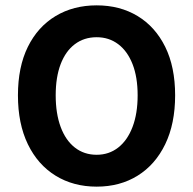

<svg xmlns="http://www.w3.org/2000/svg" viewBox="-20 -685 721 717"><path d="M341 12Q254 12 187.5 -29Q121 -70 84 -146.5Q47 -223 47 -329Q47 -435 84 -510Q121 -585 187.5 -625Q254 -665 341 -665Q428 -665 494 -625Q560 -585 597 -510Q634 -435 634 -329Q634 -223 597 -146.5Q560 -70 494 -29Q428 12 341 12ZM341 -107Q387 -107 421.5 -134Q456 -161 475 -211Q494 -261 494 -329Q494 -397 475 -445.5Q456 -494 421.5 -520Q387 -546 341 -546Q294 -546 259.5 -520Q225 -494 206.5 -445.5Q188 -397 188 -329Q188 -261 206.5 -211Q225 -161 259.5 -134Q294 -107 341 -107Z"/></svg>

Font: Assistant ExtraLight
Style: Bold
Weight: 700
Version: Version 3.000